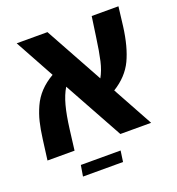

<svg xmlns="http://www.w3.org/2000/svg" viewBox="-127 -670 831 902"><g transform="rotate(-20 288.5 -219.5)"><path d="M553.2 -470.2Q540.5 -372.1 510.3 -308.3Q480 -244.6 411.1 -202.1L522 0H368.2L205.1 -295.9Q185.1 -262.7 172.9 -216.8Q160.6 -170.9 151.9 -102.1L139.2 0H3.9L17.1 -101.1Q23.4 -149.9 32 -185.3Q40.5 -220.7 56.6 -256.3Q72.8 -292 99.4 -320.1Q126 -348.1 164.1 -370.1L56.2 -566.9H210L369.1 -277.8Q387.2 -309.6 397.2 -353Q407.2 -396.5 417 -467.8L431.2 -566.9H564.9ZM134.8 127.9 144 73.2H342.8L335 127.9Z"/></g></svg>

Font: FiraGO SemiBold
Style: Italic
Weight: 600
Italic angle: -8°
Designer: bBox Type GmbH
Foundry: bBox Type GmbH
Version: Version 1.001;PS 001.001;hotconv 1.0.88;makeotf.lib2.5.64775